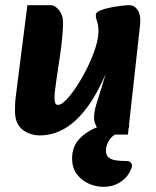

<svg xmlns="http://www.w3.org/2000/svg" viewBox="-20 -511 604 743"><path d="M135 13Q96 13 67 -9.5Q38 -32 38 -81Q38 -96 38.5 -109Q39 -122 41.5 -141Q44 -160 48 -193L86 -491H176Q193 -491 208.5 -471.5Q224 -452 224 -424Q224 -403 221 -369Q218 -335 212 -294L199 -207Q195 -179 193 -162.5Q191 -146 191 -132Q191 -122 193.5 -113.5Q196 -105 205 -105Q217 -105 236.5 -125Q256 -145 277.5 -178Q299 -211 318 -249.5Q337 -288 349 -325Q361 -362 361 -390Q361 -413 355.5 -428.5Q350 -444 351 -454Q351 -463 367 -470Q383 -477 405.5 -481.5Q428 -486 449 -488.5Q470 -491 480 -491Q501 -491 513.5 -471Q526 -451 522 -414L475 10H393Q380 10 369 -0.5Q358 -11 351 -26Q344 -41 344 -55Q344 -78 352 -105Q360 -132 373.5 -174Q387 -216 405 -282V-265Q366 -163 322 -102Q278 -41 231 -14Q184 13 135 13ZM259 102Q259 55 289 24.5Q319 -6 364 -21.5Q409 -37 452 -37Q466 -37 473 -32.5Q480 -28 480 -23Q480 -16 474.5 -12.5Q469 -9 458 -5Q418 8 404 29.5Q390 51 390 71Q390 90 400.5 98.5Q411 107 428.5 109.5Q446 112 467 112Q481 112 486 118Q491 124 491 130Q491 139 480 158Q468 180 442 196Q416 212 381 212Q351 212 323 199.5Q295 187 277 162.5Q259 138 259 102Z"/></svg>

Font: Alkatra
Style: Bold
Weight: 700
Designer: Suman Bhandary
Version: Version 1.100;gftools[0.9.22]